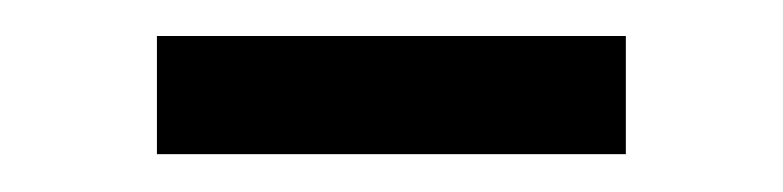

<svg xmlns="http://www.w3.org/2000/svg" viewBox="-20 -332 424 104"><path d="M65 -248.5V-312.5H319V-248.5Z"/></svg>

Font: Geologica Cursive ExtraLight
Style: Regular
Weight: 250
Designer: Sindre Bremnes, Frode Helland
Foundry: Monokrom Skriftforlag AS
Version: Version 1.010;gftools[0.9.28]